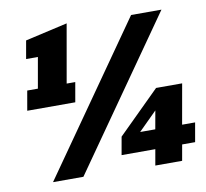

<svg xmlns="http://www.w3.org/2000/svg" viewBox="-86 -886 1059 988"><g transform="rotate(-10 443.5 -392.0)"><path d="M113.8 0 658.7 -777.3H817.4L272.5 0ZM46.9 -384.8 64.9 -487.3H120.6L148.9 -647.9H87.4L104 -742.2L324.7 -792.5L271 -487.3H315.9L297.9 -384.8ZM647 7.3 661.6 -75.7H485.4L502 -169.4L720.2 -385.3H856.4L819.3 -175.8H887.2L869.6 -75.7H801.8L787.1 7.3ZM600.1 -176.3H679.2L696.3 -272Z"/></g></svg>

Font: Bevan
Style: Italic
Weight: 400
Italic angle: -10°
Designer: Vernon Adams
Foundry: Vernon Adams
Version: Version 2.100; ttfautohint (v1.8.3)